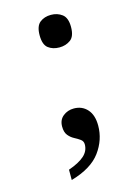

<svg xmlns="http://www.w3.org/2000/svg" viewBox="-109 -598 561 809"><g transform="rotate(-15 172.0 -193.5)"><path d="M101 154V109Q147 93 170 72.5Q193 52 193 23Q193 9 182 1Q171 -7 156.5 -14.5Q142 -22 131 -35.5Q120 -49 120 -74Q120 -103 140 -119Q160 -135 187 -135Q223 -135 245.5 -110Q268 -85 268 -39Q268 23 229.5 75.5Q191 128 101 154ZM196 -399Q167 -399 147.5 -414Q128 -429 128 -470Q128 -510 147.5 -525.5Q167 -541 196 -541Q224 -541 244.5 -525.5Q265 -510 265 -470Q265 -429 244.5 -414Q224 -399 196 -399Z"/></g></svg>

Font: Noto Serif Khojki SemiBold
Style: Regular
Weight: 600
Version: Version 2.003